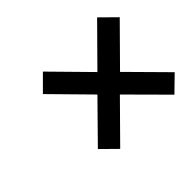

<svg xmlns="http://www.w3.org/2000/svg" viewBox="-109 -735 894 894"><g transform="rotate(-45 337.5 -288.5)"><path d="M243 -543 421 -362 600 -543 675 -469 496 -288 675 -107 600 -34 421 -214 243 -34 169 -107 347 -288 169 -469Z"/></g></svg>

Font: TypoPRO Titillium Text
Style: 800 wt
Weight: 800
Designer: Accademia di Belle Arti di Urbino and others
Foundry: Accademia di Belle Arti di Urbino and others.
Version: Version 25.000